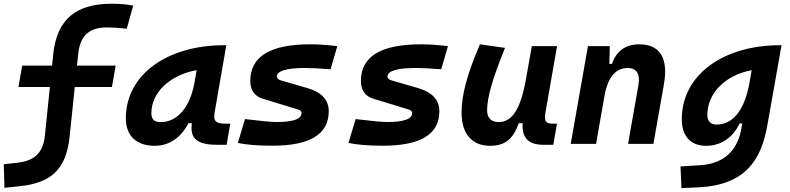

<svg xmlns="http://www.w3.org/2000/svg" viewBox="-65 -762 4186 1017"><path d="M-41.5 232.9 41 224.1C197.8 207.5 285.2 142.1 303.7 -37.6L331.1 -301.3H527.8L547.9 -414.6H342.8L349.6 -478.5C359.9 -576.7 411.1 -616.7 502 -616.7C529.3 -616.7 560.5 -614.7 606.4 -609.9L640.6 -732.4C603 -739.3 569.3 -742.2 526.9 -742.2C341.8 -742.2 236.3 -664.1 216.8 -473.6L210.9 -414.6H52.7L32.7 -301.3H199.2L172.9 -44.9C162.6 57.1 108.4 91.3 23.4 100.6L-44.9 107.9Z M754.9 10.3C830.6 10.3 893.6 -32.2 933.1 -109.4H951.2C944.8 -54.2 949.7 4.9 1082 4.9H1135.3L1154.8 -106.9H1131.3C1077.6 -106.9 1064 -120.6 1071.8 -166.5L1133.8 -522.5H1121.6C825.2 -522.5 601.6 -370.1 601.6 -135.3C601.6 -43 657.2 10.3 754.9 10.3ZM786.6 -115.2C752.4 -115.2 736.8 -129.9 736.8 -162.1C736.8 -275.4 838.4 -365.2 976.6 -390.6L965.3 -325.7C941.9 -191.4 872.1 -115.2 786.6 -115.2Z M1377.4 9.8C1577.1 9.8 1676.3 -50.8 1676.3 -172.9C1676.3 -233.4 1638.2 -273.4 1563.5 -295.4L1425.8 -335.4C1410.2 -339.8 1401.4 -345.7 1401.4 -355.5C1401.4 -386.7 1451.7 -401.9 1553.7 -401.9C1587.9 -401.9 1631.8 -399.4 1686 -395L1721.7 -517.6C1669.4 -523.9 1622.1 -527.3 1578.6 -527.3C1366.2 -527.3 1260.7 -462.9 1260.7 -333C1260.7 -285.6 1282.2 -252.4 1327.6 -238.8L1506.8 -184.1C1522.9 -179.2 1532.2 -173.8 1532.2 -163.6C1532.2 -131.3 1488.3 -115.7 1399.4 -115.7C1371.1 -115.7 1315.9 -121.1 1232.9 -131.3L1194.8 -4.9C1239.7 4.9 1300.3 9.8 1377.4 9.8Z M1963.4 9.8C2163.1 9.8 2262.2 -50.8 2262.2 -172.9C2262.2 -233.4 2224.1 -273.4 2149.4 -295.4L2011.7 -335.4C1996.1 -339.8 1987.3 -345.7 1987.3 -355.5C1987.3 -386.7 2037.6 -401.9 2139.6 -401.9C2173.8 -401.9 2217.8 -399.4 2272 -395L2307.6 -517.6C2255.4 -523.9 2208 -527.3 2164.6 -527.3C1952.1 -527.3 1846.7 -462.9 1846.7 -333C1846.7 -285.6 1868.2 -252.4 1913.6 -238.8L2092.8 -184.1C2108.9 -179.2 2118.2 -173.8 2118.2 -163.6C2118.2 -131.3 2074.2 -115.7 1985.4 -115.7C1957 -115.7 1901.9 -121.1 1818.8 -131.3L1780.8 -4.9C1825.7 4.9 1886.2 9.8 1963.4 9.8Z M2530.8 10.3C2619.1 10.3 2655.3 -34.7 2683.1 -109.4H2703.6C2697.8 -32.7 2733.9 4.9 2812.5 4.9H2865.7L2885.3 -106.9H2861.8C2825.7 -106.9 2816.4 -120.6 2824.2 -166.5L2885.7 -517.6H2752L2717.8 -325.2V-325.7C2691.4 -189.5 2649.4 -115.2 2577.1 -115.2C2537.6 -115.2 2515.1 -137.7 2515.1 -176.8C2515.1 -246.1 2543.9 -345.2 2609.9 -508.3L2477.1 -527.3C2408.7 -367.7 2379.9 -259.3 2379.9 -164.6C2379.9 -53.7 2434.6 10.3 2530.8 10.3Z M2958 0H3092.3L3136.2 -250.5V-249.5C3154.8 -363.8 3204.6 -401.9 3260.3 -401.9C3305.7 -401.9 3327.1 -371.1 3316.9 -312.5L3261.7 0H3396L3451.7 -315.4C3476.1 -454.6 3430.7 -527.3 3320.3 -527.3C3247.1 -527.3 3198.7 -489.7 3176.8 -423.8H3162.6L3165 -517.6H3049.3Z M3544.4 234.4 3632.3 230.5C3883.3 219.2 3967.3 85 3999.5 -98.1L4074.7 -522.5H4065.4C3770 -522.5 3546.4 -368.2 3546.4 -130.4C3546.4 -41 3592.8 10.3 3674.8 10.3C3753.9 10.3 3816.4 -32.2 3852.5 -107.9H3866.7L3862.3 -82.5C3845.7 12.7 3791.5 104 3642.1 113.3L3539.6 119.6ZM3916.5 -390.1 3903.3 -314.9C3877 -176.8 3815.9 -102.1 3731 -102.1C3699.7 -102.1 3681.6 -120.6 3681.6 -152.3C3681.6 -271.5 3781.2 -365.7 3916.5 -390.1Z"/></svg>

Font: Cascadia Code
Style: Bold Italic
Weight: 700
Italic angle: -10°
Monospace: yes
Designer: Aaron Bell
Foundry: Saja Typeworks
Version: Version 2404.023